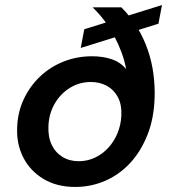

<svg xmlns="http://www.w3.org/2000/svg" viewBox="-20 -729 672 761"><path d="M278 12Q205 12 152 -20Q99 -52 72 -105.5Q45 -159 48 -224Q50 -284 74 -335.5Q98 -387 138.5 -425.5Q179 -464 232 -485Q285 -506 345 -506Q387 -506 422 -494.5Q457 -483 480 -455Q474 -488 462 -520.5Q450 -553 433.5 -584.5Q417 -616 395.5 -645Q374 -674 347 -700H461Q499 -662 525 -618.5Q551 -575 566.5 -529Q582 -483 588 -436.5Q594 -390 593 -347Q591 -261 564.5 -194.5Q538 -128 495 -82Q452 -36 396 -12Q340 12 278 12ZM292 -90Q326 -90 356 -104Q386 -118 409 -143Q432 -168 445.5 -200.5Q459 -233 461 -270Q463 -314 447.5 -343.5Q432 -373 404 -388.5Q376 -404 340 -404Q295 -404 257.5 -381Q220 -358 197 -318.5Q174 -279 172 -230Q170 -187 184.5 -156Q199 -125 227 -107.5Q255 -90 292 -90ZM300 -539 314 -613 622 -709 608 -635Z"/></svg>

Font: DM Sans 16pt SemiBold
Style: Italic
Weight: 600
Italic angle: -10°
Version: Version 4.004;gftools[0.9.30]